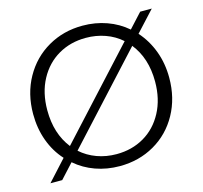

<svg xmlns="http://www.w3.org/2000/svg" viewBox="-103 -821 995 943"><g transform="rotate(-15 394.0 -350.0)"><path d="M650 -597Q693 -549 716.5 -486Q740 -423 740 -350Q740 -247 695 -165.5Q650 -84 571 -38.5Q492 7 394 7Q329 7 271.5 -13.5Q214 -34 169 -73L102 0H42L137 -104Q94 -151 71 -214Q48 -277 48 -350Q48 -453 93.5 -534.5Q139 -616 218 -661.5Q297 -707 394 -707Q459 -707 516.5 -686.5Q574 -666 619 -627L686 -700H745ZM120 -350Q120 -231 182 -152L575 -580Q539 -612 492.5 -628.5Q446 -645 394 -645Q316 -645 254 -609Q192 -573 156 -506Q120 -439 120 -350ZM668 -350Q668 -469 605 -548L212 -120Q248 -88 294.5 -71Q341 -54 394 -54Q472 -54 534 -90Q596 -126 632 -193.5Q668 -261 668 -350Z"/></g></svg>

Font: A Bank Premium Light
Style: Regular
Weight: 300
Designer: Ninad Kale (Devanagari), Jonny Pinhorn (Latin), Htun Naung (Myanmar)
Foundry: Indian Type Foundry
Version: 4.004